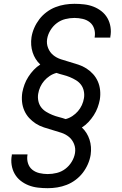

<svg xmlns="http://www.w3.org/2000/svg" viewBox="-20 -843 640 1006"><path d="M230 143Q204 143 178.5 140Q153 137 130 128Q107 119 88 104Q69 89 57 68Q45 47 41 21.5Q37 -4 42 -30V-34H124V-32Q120 -9 126.5 12Q133 33 149 46Q165 59 186.5 64Q208 69 230 69Q254 69 278 63Q302 57 322 42Q342 27 355.5 5Q369 -17 373 -41Q377 -66 368 -88.5Q359 -111 341.5 -125.5Q324 -140 301 -147.5Q278 -155 255.5 -161.5Q233 -168 210 -175.5Q187 -183 167.5 -195.5Q148 -208 132.5 -225Q117 -242 107.5 -263.5Q98 -285 95.5 -309.5Q93 -334 97 -359Q101 -380 108.5 -400.5Q116 -421 128.5 -440.5Q141 -460 156.5 -476.5Q172 -493 191 -505Q177 -518 167 -534Q157 -550 151 -568.5Q145 -587 143.5 -607Q142 -627 145 -648Q149 -673 159.5 -697Q170 -721 186 -742Q202 -763 224 -779.5Q246 -796 270.5 -805.5Q295 -815 320 -819Q345 -823 370 -823Q396 -823 421.5 -820Q447 -817 470 -808Q493 -799 512 -784Q531 -769 543 -748Q555 -727 559 -701.5Q563 -676 558 -650V-646H476V-648Q480 -671 473.5 -692Q467 -713 451 -726Q435 -739 413.5 -744Q392 -749 370 -749Q346 -749 322 -743Q298 -737 278 -722Q258 -707 244.5 -685Q231 -663 227 -639Q223 -614 232 -591.5Q241 -569 258.5 -554.5Q276 -540 299 -532.5Q322 -525 344.5 -518.5Q367 -512 390 -504.5Q413 -497 432.5 -484.5Q452 -472 467.5 -455Q483 -438 492.5 -416.5Q502 -395 504.5 -370.5Q507 -346 503 -321Q499 -300 491.5 -279.5Q484 -259 471.5 -239.5Q459 -220 443.5 -203.5Q428 -187 409 -175Q423 -162 433 -146Q443 -130 449 -111.5Q455 -93 456.5 -73Q458 -53 455 -32Q451 -7 440.5 17Q430 41 414 62Q398 83 376 99.5Q354 116 329.5 125.5Q305 135 280 139Q255 143 230 143ZM324 -219Q343 -224 359.5 -235Q376 -246 388.5 -260.5Q401 -275 409 -292.5Q417 -310 420 -329Q423 -348 419 -366.5Q415 -385 404.5 -399Q394 -413 378.5 -422.5Q363 -432 346 -439Q329 -446 311 -450.5Q293 -455 276 -461Q257 -456 240.5 -445Q224 -434 211.5 -419.5Q199 -405 191 -387.5Q183 -370 180 -351Q177 -332 181 -313.5Q185 -295 195.5 -281Q206 -267 221.5 -257.5Q237 -248 254 -241Q271 -234 289 -229.5Q307 -225 324 -219Z"/></svg>

Font: Iosevka Plex Etoile
Style: Italic
Weight: 400
Italic angle: -9°
Designer: Belleve Invis
Foundry: Belleve Invis
Version: Version 25.1.1; ttfautohint (v1.8.4)